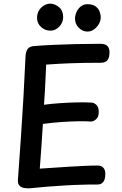

<svg xmlns="http://www.w3.org/2000/svg" viewBox="-20 -1017 667 1052"><path d="M139 15Q128 15 113 13Q98 11 87.5 1Q77 -9 78 -30Q86 -141 94 -255.5Q102 -370 108.5 -485Q115 -600 120 -711Q122 -737 133 -750.5Q144 -764 172 -765Q222 -769 279 -771.5Q336 -774 399 -775.5Q462 -777 530 -777Q557 -777 568.5 -765Q580 -753 580 -731Q580 -701 568.5 -687Q557 -673 531 -673Q484 -673 444.5 -672.5Q405 -672 370 -670.5Q335 -669 302 -667.5Q269 -666 233 -663Q231 -626 229.5 -589Q228 -552 226 -516Q224 -480 221 -443Q265 -449 312 -452Q359 -455 403 -456Q447 -457 478 -455Q495 -455 508 -442.5Q521 -430 521 -406Q522 -378 507.5 -364.5Q493 -351 477 -351Q452 -353 410 -352.5Q368 -352 317.5 -348.5Q267 -345 215 -338Q211 -276 207 -214.5Q203 -153 198 -93Q233 -95 273.5 -98Q314 -101 357 -103.5Q400 -106 440.5 -108Q481 -110 515 -110Q536 -110 547 -97Q558 -84 557 -62Q557 -35 546 -20.5Q535 -6 515 -6Q495 -6 474.5 -6Q454 -6 434 -5Q387 -4 336.5 -1Q286 2 236 6Q186 10 139 15ZM256 -849Q227 -849 205 -869Q183 -889 183 -919Q183 -942 193.5 -959.5Q204 -977 221 -987Q238 -997 255 -997Q280 -997 303 -978Q326 -959 326 -924Q326 -904 316.5 -887Q307 -870 291 -859.5Q275 -849 256 -849ZM459 -844Q432 -844 411.5 -865Q391 -886 391 -915Q391 -932 399 -950.5Q407 -969 422.5 -981.5Q438 -994 458 -994Q490 -994 506 -980.5Q522 -967 527 -950Q532 -933 532 -923Q532 -903 521.5 -885Q511 -867 494.5 -855.5Q478 -844 459 -844Z"/></svg>

Font: Playpen Sans Medium
Style: Regular
Weight: 500
Designer: Laura Meseguer, Veronika Burian, José Scaglione
Foundry: TypeTogether
Version: Version 1.001